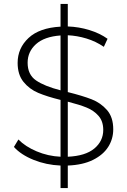

<svg xmlns="http://www.w3.org/2000/svg" viewBox="-20 -840 649 980"><path d="M326 5V120H289V5Q216 2 151.5 -24Q87 -50 51 -90L74 -128Q109 -92 167 -67.5Q225 -43 289 -40V-330Q220 -347 175 -366Q130 -385 100 -422Q70 -459 70 -519Q70 -594 125.5 -646Q181 -698 289 -704V-820H326V-705Q383 -703 436.5 -686.5Q490 -670 529 -642L510 -601Q469 -629 421 -643.5Q373 -658 326 -660V-370Q402 -351 448 -333Q494 -315 526 -278.5Q558 -242 558 -180Q558 -131 532.5 -90.5Q507 -50 455 -24Q403 2 326 5ZM289 -379V-659Q206 -653 163.5 -614.5Q121 -576 121 -520Q121 -459 164 -429.5Q207 -400 289 -379ZM507 -177Q507 -221 483 -248.5Q459 -276 422 -291Q385 -306 326 -321V-40Q416 -44 461.5 -82Q507 -120 507 -177Z"/></svg>

Font: Montserrat Alternates Light
Style: Regular
Weight: 300
Designer: Julieta Ulanovsky
Foundry: Julieta Ulanovsky
Version: Version 7.200